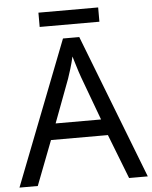

<svg xmlns="http://www.w3.org/2000/svg" viewBox="-58 -903 754 951"><g transform="rotate(-5 319.5 -427.5)"><path d="M545 0 459 -221H176L91 0H0L279 -717H360L638 0ZM352 -517Q349 -525 342 -546Q335 -567 328.5 -589.5Q322 -612 318 -624Q311 -593 302 -563.5Q293 -534 287 -517L206 -301H432ZM466 -855V-784H169V-855Z"/></g></svg>

Font: Noto Sans Vai
Style: Regular
Weight: 400
Designer: Monotype Design Team
Foundry: Monotype Imaging Inc.
Version: Version 2.001; ttfautohint (v1.8.4.7-5d5b)